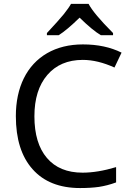

<svg xmlns="http://www.w3.org/2000/svg" viewBox="-20 -951 672 981"><path d="M219.7 -771H279.8C308.6 -789.1 344.2 -819.3 386.7 -860.8C430.2 -818.4 466.3 -788.1 495.6 -771H557.6V-782.2C491.2 -848.6 449.7 -898.4 432.6 -931.2H342.8C335 -917 322.8 -899.9 306.2 -878.9C289.1 -857.9 260.3 -825.7 219.7 -782.2ZM402.8 -645C454.1 -645 507.8 -631.8 564.9 -606L601.1 -682.1C544.9 -710 479.5 -724.1 403.8 -724.1C333.5 -724.1 272.5 -709 220.7 -679.2C116.7 -619.1 61 -504.9 61 -357.9C61 -240.7 89.4 -150.4 146.5 -86.4C203.1 -22.5 284.2 9.8 389.2 9.8C425.8 9.8 458 7.8 485.8 3.9C513.7 -0.5 543 -7.8 573.2 -19V-97.2C509.8 -78.1 452.6 -68.8 401.9 -68.8C323.2 -68.8 262.2 -93.8 219.7 -144C177.2 -193.8 155.8 -264.6 155.8 -356.9C155.8 -446.3 177.7 -516.6 221.7 -567.9C265.6 -619.1 326.2 -645 402.8 -645Z"/></svg>

Font: Noto Reveo Sans
Style: Regular
Weight: 400
Designer: Monotype Design team
Foundry: Monotype Imaging Inc.
Version: Version 1.04